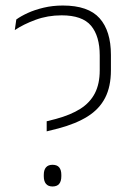

<svg xmlns="http://www.w3.org/2000/svg" viewBox="-20 -668 476 695"><path d="M149 -192.5V-229L182.5 -237.5Q236 -252 271 -274.2Q306 -296.5 323.5 -330.5Q341 -364.5 341 -413.5V-467Q341 -537.5 309.5 -575Q278 -612.5 203 -612.5Q152.5 -612.5 108.5 -596.2Q64.5 -580 33.5 -559L39 -597.5Q55.5 -609.5 80.5 -621Q105.5 -632.5 138 -640.2Q170.5 -648 207.5 -648Q299.5 -648 340.5 -602Q381.5 -556 381.5 -469.5V-414Q381.5 -354.5 360.5 -313.8Q339.5 -273 297.2 -246.5Q255 -220 191 -203ZM170 7Q154.5 7 146.5 -2.5Q138.5 -12 138.5 -30V-35Q138.5 -53 146.5 -62.2Q154.5 -71.5 170 -71.5Q186.5 -71.5 194.2 -62.2Q202 -53 202 -35V-30Q202 -12 194.2 -2.5Q186.5 7 170 7Z"/></svg>

Font: Anek Latin Medium ExtraLight
Style: Regular
Weight: 250
Version: Version 1.003